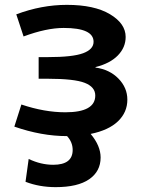

<svg xmlns="http://www.w3.org/2000/svg" viewBox="-20 -550 583 790"><path d="M373 -274V-272Q431 -264 467.5 -226.5Q504 -189 504 -140Q504 -88 465.5 -51Q427 -14 353 1Q394 50 394 98Q394 155 347 187.5Q300 220 209 220Q142 220 85 198L98 104Q148 128 199 128Q279 128 279 67Q279 35 256 10H255Q151 10 39 -29L68 -120Q163 -88 249 -88Q372 -88 372 -157Q372 -192 329 -209Q286 -226 177 -226H139V-315H177Q279 -315 322 -331Q365 -347 365 -378Q365 -435 242 -435Q171 -435 77 -400L47 -491Q151 -530 255 -530Q368 -530 432.5 -491.5Q497 -453 497 -398Q497 -355 465 -322Q433 -289 373 -274Z"/></svg>

Font: Mplus 1p Bold
Style: Bold
Weight: 700
Version: Version 1.061